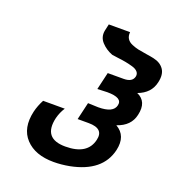

<svg xmlns="http://www.w3.org/2000/svg" viewBox="-131 -826 860 933"><g transform="rotate(20 299.5 -360.0)"><path d="M379 -408Q374 -408 353 -407Q332 -406 328 -406L349 -496H431Q476 -496 483 -527Q486 -541 477 -551.5Q468 -562 449 -567.5Q430 -573 411.5 -576.5Q393 -580 370.5 -582.5Q348 -585 339 -587Q305 -600 282 -625Q259 -650 265 -684L273 -720H383Q381 -700 389.5 -686.5Q398 -673 416 -665.5Q434 -658 450 -654.5Q466 -651 493 -647Q520 -643 533 -640Q570 -632 587.5 -606.5Q605 -581 595 -538Q582 -478 517 -454Q574 -429 557 -356Q544 -295 475 -272Q535 -238 517 -159Q489 -39 331 -8Q289 0 249 0Q153 0 103.5 -53Q54 -106 75 -197Q83 -230 100 -262H212Q195 -236 187 -205Q160 -90 277 -90Q391 -90 410 -173Q425 -236 345 -236H288L309 -326Q313 -326 335 -325Q357 -324 362 -324Q440 -324 449 -366Q454 -387 436.5 -397.5Q419 -408 379 -408Z"/></g></svg>

Font: Miedinger
Style: Bold-Italic
Weight: 700
Italic angle: -13°
Version: Version 001.000